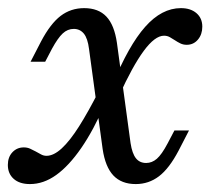

<svg xmlns="http://www.w3.org/2000/svg" viewBox="-26 -446 531 477"><path d="M311.3 11.3Q275.8 11.3 255.6 -10.1Q235.5 -31.5 229 -75.8L195.2 -324.2Q191.9 -350.8 182.3 -362.5Q172.6 -374.2 157.3 -374.2Q141.9 -374.2 129.8 -362.9Q117.7 -351.6 103.2 -325L86.3 -292.7H50L75.8 -342.7Q99.2 -387.1 124.6 -406.5Q150 -425.8 183.1 -425.8Q218.5 -425.8 238.3 -404.8Q258.1 -383.9 264.5 -339.5L298.4 -90.3Q302.4 -64.5 311.7 -52.8Q321 -41.1 337.1 -41.1Q351.6 -41.1 363.7 -51.6Q375.8 -62.1 390.3 -89.5L407.3 -121.8H443.5L417.7 -71.8Q394.4 -27.4 369 -8.1Q343.5 11.3 311.3 11.3ZM48.4 11.3Q22.6 11.3 8.1 -1.6Q-6.5 -14.5 -6.5 -36.3Q-6.5 -55.6 4.8 -67.7Q16.1 -79.8 33.1 -79.8Q41.9 -79.8 48.8 -76.6Q55.6 -73.4 62.5 -69.8Q69.4 -66.1 75.8 -62.5Q82.3 -58.9 89.5 -58.9Q107.3 -58.9 127.4 -77.4Q147.6 -96 170.6 -132.3Q193.5 -168.5 220.2 -221L234.7 -187.9Q206.5 -122.6 175.8 -78.2Q145.2 -33.9 113.7 -11.3Q82.3 11.3 48.4 11.3ZM270.2 -208.9 254 -236.3Q293.5 -333.1 334.7 -379.4Q375.8 -425.8 423.4 -425.8Q447.6 -425.8 462.1 -413.3Q476.6 -400.8 476.6 -379.8Q476.6 -360.5 465.7 -347.6Q454.8 -334.7 437.9 -334.7Q429 -334.7 421.8 -338.3Q414.5 -341.9 408.5 -346Q402.4 -350 396 -353.6Q389.5 -357.3 381.5 -357.3Q358.9 -357.3 331 -319.4Q303.2 -281.5 270.2 -208.9Z"/></svg>

Font: Playfair 9pt
Style: Italic
Weight: 400
Italic angle: -15.6°
Designer: Claus Eggers Sørensen
Foundry: Claus Eggers Sørensen
Version: Version 2.001;gftools[0.9.30]